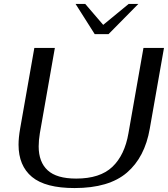

<svg xmlns="http://www.w3.org/2000/svg" viewBox="-20 -943 851 973"><path d="M74 -210Q74 -245 82 -291L154 -700H258L182 -268Q176 -232 176 -201Q176 -122 221.5 -80Q267 -38 366 -38Q487 -38 549.5 -97.5Q612 -157 631 -268L707 -700H811L739 -291Q714 -146 623 -68Q532 10 358 10Q210 10 142 -46.5Q74 -103 74 -210ZM363 -923H412L503 -817L632 -923H681L530 -770H460Z"/></svg>

Font: Fahkwang
Style: Italic
Weight: 400
Italic angle: -10°
Version: Version 1.000; ttfautohint (v1.6)